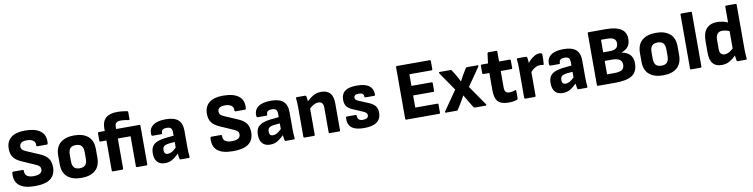

<svg xmlns="http://www.w3.org/2000/svg" viewBox="-16 -1497 9061 2310"><g transform="rotate(-10 4514.5 -341.5)"><path d="M280 12Q148 12 88.5 -39Q29 -90 38 -188Q39 -205 52 -205H166Q180 -205 179 -190Q176 -109 285 -109Q390 -109 390 -174Q390 -198 375.5 -213Q361 -228 322 -244L178 -307Q103 -339 74 -381Q45 -423 46 -488Q47 -574 104.5 -620.5Q162 -667 276 -667Q401 -667 464.5 -618Q528 -569 519 -472Q518 -455 506 -455H391Q378 -455 379 -472Q382 -506 355 -527Q328 -548 278 -548Q189 -548 188 -487Q188 -464 203 -448Q218 -432 258 -416L401 -355Q476 -323 504.5 -281Q533 -239 533 -172Q532 -82 471.5 -35Q411 12 280 12Z M848 12Q739 12 678.5 -40Q618 -92 618 -196V-299Q618 -403 678.5 -455Q739 -507 848 -507Q957 -507 1017.5 -455Q1078 -403 1078 -299V-196Q1078 -92 1018 -40Q958 12 848 12ZM848 -106Q895 -106 917 -130.5Q939 -155 939 -209V-286Q939 -340 917 -364.5Q895 -389 848 -389Q801 -389 779 -364.5Q757 -340 757 -286V-209Q757 -155 779 -130.5Q801 -106 848 -106Z M1234 0Q1221 0 1221 -13V-379H1149Q1136 -379 1136 -392V-482Q1136 -495 1149 -495H1221V-528Q1221 -695 1407 -695Q1442 -695 1476 -691Q1510 -687 1530 -683Q1539 -681 1539 -670V-586Q1539 -571 1524 -575Q1503 -580 1480 -583Q1457 -586 1434 -586Q1360 -586 1360 -526V-495H1642Q1655 -495 1655 -482V-13Q1655 0 1642 0H1529Q1516 0 1516 -13V-379H1360V-13Q1360 0 1347 0Z M1869 12Q1809 12 1776 -24Q1743 -60 1743 -128Q1743 -180 1762.5 -212.5Q1782 -245 1827.5 -263Q1873 -281 1949 -288L2027 -296V-334Q2027 -372 2012.5 -387.5Q1998 -403 1961 -403Q1893 -403 1896 -352Q1897 -339 1883 -339H1778Q1766 -339 1764 -355Q1758 -428 1810.5 -467.5Q1863 -507 1966 -507Q2070 -507 2118 -464.5Q2166 -422 2166 -330V-127Q2166 -64 2172 -14Q2173 0 2159 0H2061Q2050 0 2047 -13Q2043 -34 2038 -74Q2000 -35 1960.5 -11.5Q1921 12 1869 12ZM1877 -144Q1877 -93 1921 -93Q1946 -93 1970.5 -106Q1995 -119 2027 -151V-219L1967 -214Q1916 -209 1896.5 -193.5Q1877 -178 1877 -144Z M2701 12Q2569 12 2509.5 -39Q2450 -90 2459 -188Q2460 -205 2473 -205H2587Q2601 -205 2600 -190Q2597 -109 2706 -109Q2811 -109 2811 -174Q2811 -198 2796.5 -213Q2782 -228 2743 -244L2599 -307Q2524 -339 2495 -381Q2466 -423 2467 -488Q2468 -574 2525.5 -620.5Q2583 -667 2697 -667Q2822 -667 2885.5 -618Q2949 -569 2940 -472Q2939 -455 2927 -455H2812Q2799 -455 2800 -472Q2803 -506 2776 -527Q2749 -548 2699 -548Q2610 -548 2609 -487Q2609 -464 2624 -448Q2639 -432 2679 -416L2822 -355Q2897 -323 2925.5 -281Q2954 -239 2954 -172Q2953 -82 2892.5 -35Q2832 12 2701 12Z M3153 12Q3093 12 3060 -24Q3027 -60 3027 -128Q3027 -180 3046.5 -212.5Q3066 -245 3111.5 -263Q3157 -281 3233 -288L3311 -296V-334Q3311 -372 3296.5 -387.5Q3282 -403 3245 -403Q3177 -403 3180 -352Q3181 -339 3167 -339H3062Q3050 -339 3048 -355Q3042 -428 3094.5 -467.5Q3147 -507 3250 -507Q3354 -507 3402 -464.5Q3450 -422 3450 -330V-127Q3450 -64 3456 -14Q3457 0 3443 0H3345Q3334 0 3331 -13Q3327 -34 3322 -74Q3284 -35 3244.5 -11.5Q3205 12 3153 12ZM3161 -144Q3161 -93 3205 -93Q3230 -93 3254.5 -106Q3279 -119 3311 -151V-219L3251 -214Q3200 -209 3180.5 -193.5Q3161 -178 3161 -144Z M3575 0Q3562 0 3562 -13V-368Q3562 -397 3560.5 -427Q3559 -457 3556 -480Q3555 -495 3569 -495H3668Q3679 -495 3682 -484Q3684 -473 3686.5 -456.5Q3689 -440 3690 -423Q3727 -459 3768.5 -483Q3810 -507 3866 -507Q3937 -507 3973.5 -466.5Q4010 -426 4010 -343V-13Q4010 0 3997 0H3884Q3871 0 3871 -13V-315Q3871 -387 3810 -387Q3782 -387 3756 -373Q3730 -359 3701 -332V-13Q3701 0 3688 0Z M4302 12Q4197 12 4149.5 -27Q4102 -66 4107 -149Q4108 -161 4120 -161H4226Q4238 -161 4238 -149Q4238 -88 4302 -88Q4371 -88 4371 -133Q4371 -151 4359 -162.5Q4347 -174 4319 -186L4204 -235Q4154 -256 4132 -286.5Q4110 -317 4110 -366Q4110 -437 4156 -472Q4202 -507 4301 -507Q4402 -507 4450.5 -470.5Q4499 -434 4499 -362Q4499 -349 4486 -349H4381Q4368 -349 4368 -365Q4368 -407 4307 -407Q4249 -407 4249 -366Q4249 -351 4258.5 -342Q4268 -333 4297 -321L4411 -273Q4463 -251 4486.5 -220.5Q4510 -190 4510 -139Q4510 12 4302 12Z M4819 0Q4806 0 4806 -13V-642Q4806 -655 4819 -655H5218Q5231 -655 5231 -642V-543Q5231 -531 5218 -531H4949V-389H5194Q5207 -389 5207 -376V-284Q5207 -272 5194 -272H4949V-124H5218Q5231 -124 5231 -112V-13Q5231 0 5218 0Z M5303 0Q5295 0 5292.5 -4.5Q5290 -9 5294 -15L5460 -254L5305 -479Q5301 -486 5303.5 -490.5Q5306 -495 5313 -495H5444Q5455 -495 5460 -487L5506 -412Q5516 -395 5525.5 -376.5Q5535 -358 5544 -340H5546Q5556 -359 5566.5 -378Q5577 -397 5587 -415L5630 -486Q5635 -495 5646 -495H5774Q5782 -495 5784.5 -490.5Q5787 -486 5782 -479L5628 -256L5795 -15Q5800 -9 5797 -4.5Q5794 0 5787 0H5656Q5645 0 5640 -8L5596 -79Q5583 -101 5570 -123Q5557 -145 5544 -167H5543Q5531 -146 5518.5 -123.5Q5506 -101 5493 -80L5448 -8Q5444 0 5433 0Z M6069 12Q5975 12 5937 -30Q5899 -72 5899 -168V-379H5827Q5814 -379 5814 -392V-482Q5814 -495 5827 -495H5903L5918 -614Q5921 -627 5932 -627H6025Q6038 -627 6038 -614V-495H6167Q6180 -495 6180 -482V-392Q6180 -379 6167 -379H6038V-177Q6038 -141 6052 -124Q6066 -107 6097 -107Q6131 -107 6166 -120Q6181 -126 6181 -110V-19Q6181 -8 6171 -4Q6128 12 6069 12Z M6273 0Q6260 0 6260 -13V-369Q6260 -400 6258.5 -427Q6257 -454 6254 -481Q6253 -495 6267 -495H6366Q6377 -495 6380 -484Q6386 -453 6388 -415Q6419 -455 6458 -481Q6497 -507 6529 -507Q6546 -507 6555 -503Q6565 -500 6566 -489Q6566 -463 6565.5 -432Q6565 -401 6562 -374Q6561 -359 6547 -362Q6532 -366 6515 -366Q6486 -366 6456 -350Q6426 -334 6399 -303V-13Q6399 0 6386 0Z M6729 12Q6669 12 6636 -24Q6603 -60 6603 -128Q6603 -180 6622.5 -212.5Q6642 -245 6687.5 -263Q6733 -281 6809 -288L6887 -296V-334Q6887 -372 6872.5 -387.5Q6858 -403 6821 -403Q6753 -403 6756 -352Q6757 -339 6743 -339H6638Q6626 -339 6624 -355Q6618 -428 6670.5 -467.5Q6723 -507 6826 -507Q6930 -507 6978 -464.5Q7026 -422 7026 -330V-127Q7026 -64 7032 -14Q7033 0 7019 0H6921Q6910 0 6907 -13Q6903 -34 6898 -74Q6860 -35 6820.5 -11.5Q6781 12 6729 12ZM6737 -144Q6737 -93 6781 -93Q6806 -93 6830.5 -106Q6855 -119 6887 -151V-219L6827 -214Q6776 -209 6756.5 -193.5Q6737 -178 6737 -144Z M7161 0Q7148 0 7148 -13V-642Q7148 -655 7161 -655H7373Q7617 -655 7617 -494Q7617 -436 7591 -401Q7565 -366 7511 -347V-344Q7575 -332 7610 -294.5Q7645 -257 7645 -191Q7645 -90 7580.5 -45Q7516 0 7372 0ZM7291 -386H7370Q7424 -386 7449 -405.5Q7474 -425 7474 -465Q7474 -503 7448 -521Q7422 -539 7364 -539H7291ZM7291 -117H7378Q7444 -117 7473 -135.5Q7502 -154 7502 -199Q7502 -241 7472.5 -261Q7443 -281 7378 -281H7291Z M7955 12Q7846 12 7785.5 -40Q7725 -92 7725 -196V-299Q7725 -403 7785.5 -455Q7846 -507 7955 -507Q8064 -507 8124.5 -455Q8185 -403 8185 -299V-196Q8185 -92 8125 -40Q8065 12 7955 12ZM7955 -106Q8002 -106 8024 -130.5Q8046 -155 8046 -209V-286Q8046 -340 8024 -364.5Q8002 -389 7955 -389Q7908 -389 7886 -364.5Q7864 -340 7864 -286V-209Q7864 -155 7886 -130.5Q7908 -106 7955 -106Z M8299 0Q8286 0 8286 -13V-670Q8286 -683 8299 -683H8412Q8425 -683 8425 -670V-13Q8425 0 8412 0Z M8670 12Q8600 12 8563.5 -30Q8527 -72 8527 -160V-304Q8527 -408 8573.5 -457.5Q8620 -507 8704 -507Q8734 -507 8770 -499.5Q8806 -492 8833 -479V-670Q8833 -683 8846 -683H8960Q8972 -683 8972 -670V-123Q8972 -95 8974 -65.5Q8976 -36 8978 -15Q8981 0 8966 0H8868Q8856 0 8854 -12Q8851 -24 8849 -40.5Q8847 -57 8846 -73Q8809 -37 8767.5 -12.5Q8726 12 8670 12ZM8666 -184Q8666 -108 8727 -108Q8754 -108 8779.5 -121.5Q8805 -135 8833 -161V-373Q8811 -383 8787.5 -388Q8764 -393 8746 -393Q8666 -393 8666 -292Z"/></g></svg>

Font: Sofia Sans ExtraBold
Style: Regular
Weight: 800
Designer: Botio Nikoltchev, Ani Petrova
Foundry: lettersoup
Version: Version 4.101; ttfautohint (v1.8.4.7-5d5b)